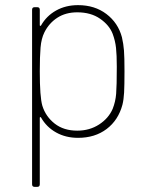

<svg xmlns="http://www.w3.org/2000/svg" viewBox="-20 -529 583 748"><path d="M105 189V-491Q105 -501 115 -501H125Q135 -501 135 -491V-432Q135 -425 140 -430Q161 -467 198.5 -488Q236 -509 284 -509Q349 -509 394.5 -474.5Q440 -440 455 -384Q461 -358 463 -332Q465 -306 465 -252Q465 -196 463.5 -168.5Q462 -141 457 -121Q441 -61 395.5 -26.5Q350 8 284 8Q236 8 198.5 -13Q161 -34 140 -71Q135 -76 135 -69V189Q135 199 125 199H115Q105 199 105 189ZM145 -117Q158 -75 193 -47.5Q228 -20 281 -20Q329 -20 366 -44Q403 -68 419 -105Q430 -133 432.5 -163.5Q435 -194 435 -269Q435 -315 432 -342.5Q429 -370 419 -397Q406 -431 370 -456Q334 -481 281 -481Q236 -481 203.5 -460Q171 -439 153 -403Q141 -379 138 -344Q135 -309 135 -251Q135 -151 145 -117Z"/></svg>

Font: Barlow GEO Thin
Style: Regular
Weight: 100
Designer: Jeremy Tribby
Foundry: Tribby Type
Version: Version 1.408